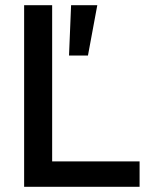

<svg xmlns="http://www.w3.org/2000/svg" viewBox="-20 -720 584 740"><path d="M73 0V-700H181V-98H518V0ZM246 -506 254 -700H355L319 -506Z"/></svg>

Font: Space Grotesk Light Medium
Style: Regular
Weight: 500
Version: Version 2.000